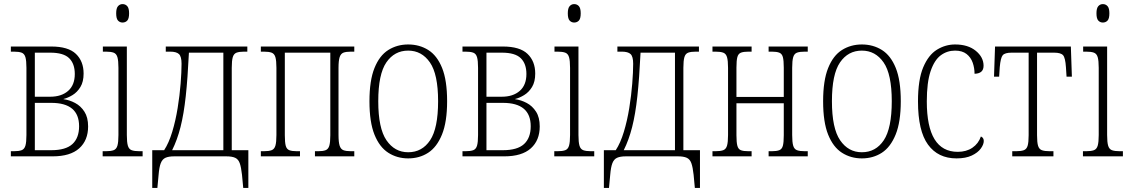

<svg xmlns="http://www.w3.org/2000/svg" viewBox="-20 -763 5532 937"><path d="M33 0V-25H47Q72 -25 85.5 -30Q99 -35 104 -52Q109 -69 109 -104V-432Q109 -467 104 -484Q99 -501 85.5 -506Q72 -511 47 -511H33V-536H230Q313 -536 350.5 -500Q388 -464 388 -404Q388 -364 372.5 -338.5Q357 -313 334 -299Q311 -285 290 -280V-279Q319 -275 346.5 -260.5Q374 -246 392 -218Q410 -190 410 -146Q410 -78 366.5 -39Q323 0 237 0ZM150 -291H225Q280 -291 312.5 -319.5Q345 -348 345 -402Q345 -452 317.5 -479Q290 -506 225 -506H150ZM150 -30H230Q301 -30 333.5 -60Q366 -90 366 -147Q366 -261 230 -261H150Z M578 -653Q565 -653 556 -662.5Q547 -672 547 -698Q547 -723 556 -733Q565 -743 578 -743Q592 -743 601 -733Q610 -723 610 -698Q610 -672 601 -662.5Q592 -653 578 -653ZM481 0V-25H496Q521 -25 534.5 -30Q548 -35 553 -52Q558 -69 558 -104V-432Q558 -467 553 -484Q548 -501 534.5 -506Q521 -511 496 -511H482V-536H599V-104Q599 -69 604 -52Q609 -35 622.5 -30Q636 -25 661 -25H676V0Z M723 154V-30H781Q804 -65 820.5 -119.5Q837 -174 847 -236Q857 -298 861.5 -355Q866 -412 866 -452Q866 -487 853.5 -499Q841 -511 810 -511H789V-536H1187V-511H1172Q1148 -511 1134.5 -506Q1121 -501 1116 -484Q1111 -467 1111 -432V-30H1192V154H1167L1161 90Q1157 53 1150 33.5Q1143 14 1127.5 7Q1112 0 1085 0H830Q803 0 787.5 7Q772 14 764.5 33.5Q757 53 754 90L748 154ZM820 -30H1070V-506H902Q896 -381 886.5 -293.5Q877 -206 861 -143Q845 -80 820 -30Z M1253 0V-25H1267Q1292 -25 1305.5 -30Q1319 -35 1324 -52Q1329 -69 1329 -104V-432Q1329 -467 1324 -484Q1319 -501 1305.5 -506Q1292 -511 1267 -511H1253V-536H1709V-511H1694Q1669 -511 1656 -506Q1643 -501 1637.5 -484Q1632 -467 1632 -432V-104Q1632 -69 1637.5 -52Q1643 -35 1656 -30Q1669 -25 1694 -25H1709V0H1517V-25H1532Q1556 -25 1569 -30Q1582 -35 1587 -51.5Q1592 -68 1592 -103V-506H1370V-103Q1370 -68 1374.5 -51.5Q1379 -35 1392 -30Q1405 -25 1429 -25H1444V0Z M1972 10Q1918 10 1875 -17.5Q1832 -45 1807.5 -106Q1783 -167 1783 -269Q1783 -370 1807.5 -431Q1832 -492 1875 -519Q1918 -546 1972 -546Q2027 -546 2070 -519Q2113 -492 2137.5 -431.5Q2162 -371 2162 -269Q2162 -168 2137 -106.5Q2112 -45 2069.5 -17.5Q2027 10 1972 10ZM1972 -20Q2040 -20 2079 -78.5Q2118 -137 2118 -269Q2118 -401 2078 -458.5Q2038 -516 1972 -516Q1905 -516 1865.5 -458.5Q1826 -401 1826 -269Q1826 -137 1866 -78.5Q1906 -20 1972 -20Z M2237 0V-25H2251Q2276 -25 2289.5 -30Q2303 -35 2308 -52Q2313 -69 2313 -104V-432Q2313 -467 2308 -484Q2303 -501 2289.5 -506Q2276 -511 2251 -511H2237V-536H2434Q2517 -536 2554.5 -500Q2592 -464 2592 -404Q2592 -364 2576.5 -338.5Q2561 -313 2538 -299Q2515 -285 2494 -280V-279Q2523 -275 2550.5 -260.5Q2578 -246 2596 -218Q2614 -190 2614 -146Q2614 -78 2570.5 -39Q2527 0 2441 0ZM2354 -291H2429Q2484 -291 2516.5 -319.5Q2549 -348 2549 -402Q2549 -452 2521.5 -479Q2494 -506 2429 -506H2354ZM2354 -30H2434Q2505 -30 2537.5 -60Q2570 -90 2570 -147Q2570 -261 2434 -261H2354Z M2782 -653Q2769 -653 2760 -662.5Q2751 -672 2751 -698Q2751 -723 2760 -733Q2769 -743 2782 -743Q2796 -743 2805 -733Q2814 -723 2814 -698Q2814 -672 2805 -662.5Q2796 -653 2782 -653ZM2685 0V-25H2700Q2725 -25 2738.5 -30Q2752 -35 2757 -52Q2762 -69 2762 -104V-432Q2762 -467 2757 -484Q2752 -501 2738.5 -506Q2725 -511 2700 -511H2686V-536H2803V-104Q2803 -69 2808 -52Q2813 -35 2826.5 -30Q2840 -25 2865 -25H2880V0Z M2927 154V-30H2985Q3008 -65 3024.5 -119.5Q3041 -174 3051 -236Q3061 -298 3065.5 -355Q3070 -412 3070 -452Q3070 -487 3057.5 -499Q3045 -511 3014 -511H2993V-536H3391V-511H3376Q3352 -511 3338.5 -506Q3325 -501 3320 -484Q3315 -467 3315 -432V-30H3396V154H3371L3365 90Q3361 53 3354 33.5Q3347 14 3331.5 7Q3316 0 3289 0H3034Q3007 0 2991.5 7Q2976 14 2968.5 33.5Q2961 53 2958 90L2952 154ZM3024 -30H3274V-506H3106Q3100 -381 3090.5 -293.5Q3081 -206 3065 -143Q3049 -80 3024 -30Z M3457 0V-25H3471Q3496 -25 3509.5 -30Q3523 -35 3528 -52Q3533 -69 3533 -104V-432Q3533 -467 3528 -484Q3523 -501 3509.5 -506Q3496 -511 3471 -511H3457V-536H3648V-511H3633Q3609 -511 3596 -506Q3583 -501 3578.5 -484.5Q3574 -468 3574 -433V-290H3805V-433Q3805 -468 3800.5 -484.5Q3796 -501 3783 -506Q3770 -511 3746 -511H3731V-536H3922V-511H3908Q3883 -511 3869.5 -506Q3856 -501 3851 -484Q3846 -467 3846 -432V-104Q3846 -69 3851 -52Q3856 -35 3869.5 -30Q3883 -25 3908 -25H3922V0H3731V-25H3746Q3770 -25 3783 -30Q3796 -35 3800.5 -51.5Q3805 -68 3805 -103V-259H3574V-103Q3574 -68 3578.5 -51.5Q3583 -35 3595.5 -30Q3608 -25 3633 -25H3648V0Z M4186 10Q4132 10 4089 -17.5Q4046 -45 4021.5 -106Q3997 -167 3997 -269Q3997 -370 4021.5 -431Q4046 -492 4089 -519Q4132 -546 4186 -546Q4241 -546 4284 -519Q4327 -492 4351.5 -431.5Q4376 -371 4376 -269Q4376 -168 4351 -106.5Q4326 -45 4283.5 -17.5Q4241 10 4186 10ZM4186 -20Q4254 -20 4293 -78.5Q4332 -137 4332 -269Q4332 -401 4292 -458.5Q4252 -516 4186 -516Q4119 -516 4079.5 -458.5Q4040 -401 4040 -269Q4040 -137 4080 -78.5Q4120 -20 4186 -20Z M4648 10Q4558 10 4509 -57Q4460 -124 4460 -268Q4460 -374 4485.5 -434.5Q4511 -495 4552.5 -520.5Q4594 -546 4641 -546Q4704 -546 4742 -515Q4780 -484 4780 -442Q4780 -404 4736 -403Q4736 -431 4727 -457Q4718 -483 4697 -499.5Q4676 -516 4641 -516Q4602 -516 4571 -493Q4540 -470 4521.5 -415.5Q4503 -361 4503 -268Q4503 -22 4654 -22Q4696 -22 4725.5 -42Q4755 -62 4767 -97Q4781 -91 4781 -75Q4781 -58 4766.5 -38Q4752 -18 4722.5 -4Q4693 10 4648 10Z M4920 0V-25H4938Q4963 -25 4976.5 -30Q4990 -35 4995 -51.5Q5000 -68 5000 -103V-506H4917Q4884 -506 4873.5 -493.5Q4863 -481 4859 -435L4856 -389H4831L4836 -536H5206L5211 -389H5185L5182 -435Q5179 -481 5168 -493.5Q5157 -506 5124 -506H5041V-103Q5041 -68 5046 -51.5Q5051 -35 5064.5 -30Q5078 -25 5103 -25H5121V0Z M5362 -653Q5349 -653 5340 -662.5Q5331 -672 5331 -698Q5331 -723 5340 -733Q5349 -743 5362 -743Q5376 -743 5385 -733Q5394 -723 5394 -698Q5394 -672 5385 -662.5Q5376 -653 5362 -653ZM5265 0V-25H5280Q5305 -25 5318.5 -30Q5332 -35 5337 -52Q5342 -69 5342 -104V-432Q5342 -467 5337 -484Q5332 -501 5318.5 -506Q5305 -511 5280 -511H5266V-536H5383V-104Q5383 -69 5388 -52Q5393 -35 5406.5 -30Q5420 -25 5445 -25H5460V0Z"/></svg>

Font: Noto Serif Condensed ExtraLight
Style: Regular
Weight: 200
Width: 3
Designer: Monotype Design Team
Foundry: Monotype Imaging Inc.
Version: Version 2.013; ttfautohint (v1.8.4.7-5d5b)